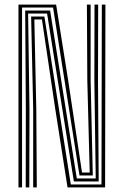

<svg xmlns="http://www.w3.org/2000/svg" viewBox="-20 -820 542 840"><path d="M60.8 0V-800H225.5L278.5 -466.5L338.8 -65.2H372.5L362 -468L360.2 -800H376.5V-468L386 -52.2H327.8L212.2 -787H76.5V0ZM92.5 0 93 -341.8 90.2 -774H199.2L316 -39.2H398.8L392.8 -468L393.5 -800H409.5L408.8 -468L411.8 -26H303.2L186 -760.8H103L109 -341.8L108.2 0ZM125.2 0V-341.8L116.2 -747.8H174.2L289.8 -13H424L425.5 -800H441.2L439.8 0H275.5L221.5 -344.8L163.5 -734.8H130.2L138.8 -341.8L141 0Z"/></svg>

Font: Big Shoulders Inline Text
Style: Regular
Weight: 400
Designer: Patric King
Foundry: XO Type Co
Version: Version 1.000